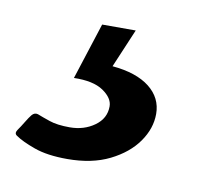

<svg xmlns="http://www.w3.org/2000/svg" viewBox="-100 -57 393 344"><g transform="rotate(10 96.0 115.0)"><path d="M41 239.3Q4.4 239.3 -19.3 230.7Q-43 222.2 -54.7 213.9Q-60.1 210.4 -55.7 203.6Q-50.8 196.8 -45.2 187.5Q-39.6 178.2 -35.6 173.3Q-30.8 167.5 -24.4 169.4Q-15.6 172.9 -1.5 177.7Q12.7 182.6 35.6 182.6Q61.5 182.6 80.6 168.9Q99.6 155.3 99.6 133.3Q99.6 118.2 81.3 105.7Q63 93.3 27.8 94.2L61 -8.8H122.1L92.3 61.5Q136.2 65.4 160.2 84.2Q184.1 103 184.1 132.3Q184.1 158.7 167 183.1Q149.9 207.5 117.9 223.4Q85.9 239.3 41 239.3Z"/></g></svg>

Font: Gelasio Medium
Style: Italic
Weight: 500
Italic angle: -8.5°
Designer: Eben Sorkin
Foundry: Eben Sorkin
Version: Version 1.008